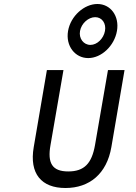

<svg xmlns="http://www.w3.org/2000/svg" viewBox="-20 -931 679 962"><path d="M457 -845C491 -845 513 -814 506 -776C499 -738 467 -706 433 -706C399 -706 374 -738 381 -776C388 -814 423 -845 457 -845ZM422 -640C488 -640 553 -701 566 -776C579 -851 534 -911 468 -911C402 -911 334 -851 321 -776C308 -701 356 -640 422 -640ZM456 -204C440 -113 403 -72 322 -72C241 -72 217 -114 233 -204L298 -580H215L149 -194C126 -60 188 11 308 11C428 11 515 -60 538 -194L604 -580H521Z"/></svg>

Font: Charger Monospace
Style: Regular
Weight: 400
Designer: Jasper
Foundry: Cannot Into Space Fonts
Version: Version 0.980